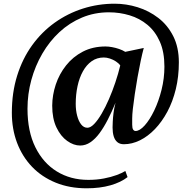

<svg xmlns="http://www.w3.org/2000/svg" viewBox="-20 -767 1015 1037"><path d="M44 -158Q44 -267 72.8 -358.8Q101.5 -450.5 153.5 -522.5Q205.5 -594.5 275.5 -644.5Q345.5 -694.5 428 -720.8Q510.5 -747 599.5 -747Q662 -747 723.2 -728Q784.5 -709 835 -670.2Q885.5 -631.5 915.8 -571.5Q946 -511.5 946 -430Q946 -353 929.5 -285.5Q913 -218 883.8 -163.5Q854.5 -109 816.8 -69.8Q779 -30.5 736 -9.2Q693 12 649 12Q627 12 613.5 0.5Q600 -11 594 -31.2Q588 -51.5 588 -78.5Q588 -89.5 589 -110.2Q590 -131 593.2 -157.2Q596.5 -183.5 604 -212Q584 -163.5 562.5 -121.5Q541 -79.5 517.8 -48Q494.5 -16.5 468.5 1.2Q442.5 19 413 19Q378 19 343 -5.8Q308 -30.5 285 -78.5Q262 -126.5 262 -196.5Q262.5 -254 281.2 -310.5Q300 -367 336.8 -413.5Q373.5 -460 427.2 -488Q481 -516 550 -516Q565.5 -516 585 -512.5Q604.5 -509 623.2 -502.5Q642 -496 656.5 -487L756.5 -508Q748.5 -479 739.8 -437.5Q731 -396 722.8 -349.5Q714.5 -303 708 -258.5Q701.5 -214 697.5 -179Q694 -147 694 -127Q694 -107 694 -93.5Q694 -74.5 699.2 -67Q704.5 -59.5 712 -59.5Q734.5 -59.5 761.5 -89.5Q788.5 -119.5 812.8 -169.8Q837 -220 852.5 -281.8Q868 -343.5 868 -407Q868 -486.5 843.2 -542.2Q818.5 -598 776.2 -633Q734 -668 680.2 -684.2Q626.5 -700.5 568.5 -700.5Q490.5 -700.5 423 -672.2Q355.5 -644 301.2 -593.8Q247 -543.5 208.5 -477.2Q170 -411 149.2 -335Q128.5 -259 128.5 -179.5Q128.5 -58 170.8 27.8Q213 113.5 287 159Q361 204.5 457 204.5Q502 204.5 541 197Q580 189.5 609.8 178.5Q639.5 167.5 657 156.5L669 189.5Q633.5 217.5 576.8 233.8Q520 250 448 250Q355.5 250 280.8 219.5Q206 189 153.2 134Q100.5 79 72.2 4.5Q44 -70 44 -158ZM389 -206.5Q389 -171 396.8 -141.8Q404.5 -112.5 418.5 -94.8Q432.5 -77 452 -77Q469 -77 488.8 -97.5Q508.5 -118 529 -153Q549.5 -188 568.5 -231.8Q587.5 -275.5 603.2 -322.5Q619 -369.5 629.5 -413.5Q621 -425.5 606 -435.2Q591 -445 573.5 -450.8Q556 -456.5 541 -456.5Q503.5 -456.5 475.2 -436.5Q447 -416.5 427.8 -381.8Q408.5 -347 398.8 -301.8Q389 -256.5 389 -206.5Z"/></svg>

Font: Merriweather 48pt ExtraBold
Style: Italic
Weight: 800
Italic angle: -7.8°
Version: Version 2.101